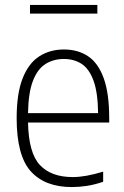

<svg xmlns="http://www.w3.org/2000/svg" viewBox="-20 -749 503 778"><path d="M271 9Q162.5 9 105 -54.5Q47.5 -118 47.5 -270.5Q47.5 -370.5 71.8 -431.8Q96 -493 139.2 -520.8Q182.5 -548.5 239 -548.5Q296 -548.5 337 -521Q378 -493.5 400.2 -432.2Q422.5 -371 422.5 -270V-252.5H93.5Q96 -129 141.8 -80.2Q187.5 -31.5 274.5 -31.5Q326.5 -31.5 398 -53.5V-12.5Q363 -0.5 332 4.2Q301 9 271 9ZM239 -510Q197 -510 164.8 -490Q132.5 -470 113.8 -422.2Q95 -374.5 93.5 -290.5H377.5Q376.5 -374 359 -422Q341.5 -470 311 -490Q280.5 -510 239 -510ZM101.5 -694V-729H374.5V-694Z"/></svg>

Font: Encode Sans SmCnd XLt
Style: Regular
Weight: 200
Width: 4
Designer: Multiple Designers
Foundry: Impallari Type
Version: Version 3.002; ttfautohint (v1.8.3) -l 8 -r 50 -G 200 -x 14 